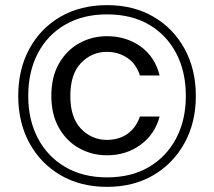

<svg xmlns="http://www.w3.org/2000/svg" viewBox="-20 -724 834 748"><path d="M397 4Q294 4 216 -41.5Q138 -87 94.5 -167Q51 -247 51 -350Q51 -454 94.5 -534Q138 -614 216 -659Q294 -704 397 -704Q500 -704 577.5 -659Q655 -614 699 -534Q743 -454 743 -350Q743 -247 699 -167Q655 -87 577.5 -41.5Q500 4 397 4ZM397 -33Q492 -33 560.5 -73.5Q629 -114 666.5 -185.5Q704 -257 704 -350Q704 -445 666.5 -516.5Q629 -588 560.5 -628Q492 -668 397 -668Q303 -668 234 -628Q165 -588 127.5 -516.5Q90 -445 90 -350Q90 -257 127.5 -185.5Q165 -114 234 -73.5Q303 -33 397 -33ZM397 -119Q338 -119 288.5 -146.5Q239 -174 209.5 -226Q180 -278 180 -351Q180 -424 209.5 -476Q239 -528 288.5 -555.5Q338 -583 397 -583Q471 -583 527 -543.5Q583 -504 602 -430H525Q511 -475 476 -498.5Q441 -522 396 -522Q338 -522 296 -479Q254 -436 254 -350Q254 -265 296 -222Q338 -179 396 -179Q443 -179 476.5 -202.5Q510 -226 525 -270H602Q583 -200 527 -159.5Q471 -119 397 -119Z"/></svg>

Font: DM Sans
Style: Regular
Weight: 400
Designer: Colophon Foundry, Jonny Pinhorn
Foundry: Colophon Foundry
Version: Version 4.004; ttfautohint (v1.8.4.7-5d5b)